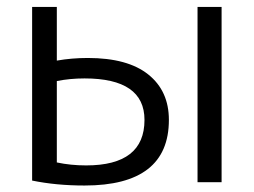

<svg xmlns="http://www.w3.org/2000/svg" viewBox="-20 -540 752 569"><path d="M75.2 -4.9V-519.5H148.4V-360.4Q192.4 -368.2 240.2 -368.2Q358.4 -368.2 419.4 -319.3Q480.5 -270.5 480.5 -184.6Q480.5 9.8 230.5 9.8Q146.5 9.8 75.2 -4.9ZM148.4 -58.6Q189.5 -49.8 235.4 -49.8Q408.2 -49.8 408.2 -184.6Q408.2 -307.6 230.5 -307.6Q187.5 -307.6 148.4 -299.8ZM565.4 0V-519.5H636.7V0Z"/></svg>

Font: GenEi M Gothic v2 Regular
Style: Regular
Weight: 400
Version: Version 2.0